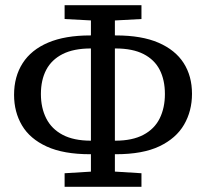

<svg xmlns="http://www.w3.org/2000/svg" viewBox="-20 -704 791 737"><path d="M326 -112Q224 -112 159.5 -141.5Q95 -171 64.5 -222.5Q34 -274 34 -340Q34 -410 67 -461.5Q100 -513 165 -540.5Q230 -568 326 -568H358V-518H329Q263 -518 220.5 -496.5Q178 -475 157.5 -436Q137 -397 137 -343Q137 -290 157.5 -249.5Q178 -209 220.5 -186.5Q263 -164 329 -164H358V-112ZM393 -112V-164H423Q488 -164 530.5 -186.5Q573 -209 593 -249.5Q613 -290 613 -343Q613 -397 593 -436Q573 -475 531 -496.5Q489 -518 423 -518H393V-568H425Q524 -568 588.5 -540Q653 -512 685 -462Q717 -412 717 -344Q717 -278 686.5 -225.5Q656 -173 592 -142.5Q528 -112 425 -112ZM228 13V-39L359 -47H394L523 -39V13ZM359 -624 228 -631V-684H523V-631L394 -624ZM329 13V-684H421V13Z"/></svg>

Font: Source Serif 4
Style: Regular
Weight: 400
Designer: Frank Grießhammer
Foundry: Adobe Systems Incorporated
Version: Version 4.004;hotconv 1.0.116;makeotfexe 2.5.65601